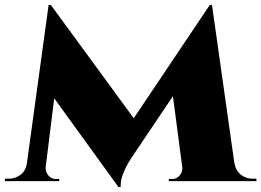

<svg xmlns="http://www.w3.org/2000/svg" viewBox="-45 -734 1059 778"><path d="M805 -714 813 -578 486 -92Q486 -92 475 -74Q464 -56 453.5 -29.5Q443 -3 444 24H435L379 -79ZM86 -73V0H-25V-10Q-24 -10 -16.5 -10Q-9 -10 -9 -10Q18 -10 39 -26.5Q60 -43 64 -73ZM140 -57Q140 -56 140 -55Q140 -54 140 -52Q140 -36 151.5 -22.5Q163 -9 179 -9H195V0H133V-57ZM152 -714H161L206 -587L133 0H54ZM161 -714 513 -233 435 24 131 -396ZM814 -714 915 0H701L653 -365L805 -714ZM883 -73H905Q910 -43 930.5 -26.5Q951 -10 978 -10Q978 -10 985.5 -10Q993 -10 994 -10V0H883ZM694 -57H701V0H639V-9H655Q671 -9 682.5 -22.5Q694 -36 694 -52Q694 -54 694 -55Q694 -56 694 -57Z"/></svg>

Font: Cinzel Black
Style: Regular
Weight: 900
Designer: Natanael Gama
Version: Version 2.000